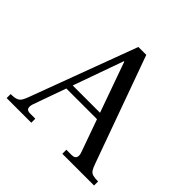

<svg xmlns="http://www.w3.org/2000/svg" viewBox="-167 -820 980 980"><g transform="rotate(45 323.0 -330.0)"><path d="M8 0V-29Q35 -29 49 -34.5Q63 -40 71 -54Q79 -68 87 -91L299 -660H356L564 -84Q572 -61 579.5 -49Q587 -37 601 -33Q615 -29 639 -29V0H410V-29H447Q470 -29 475 -42Q480 -55 473 -74L301 -556H298L125 -71Q119 -52 123.5 -40.5Q128 -29 149 -29H186V0ZM182 -250 195 -284H405L417 -250Z"/></g></svg>

Font: Frank Ruhl Libre
Style: Regular
Weight: 400
Designer: Yanek Iontef
Foundry: Fontef
Version: Version 6.004